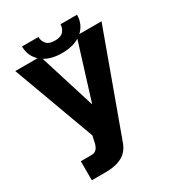

<svg xmlns="http://www.w3.org/2000/svg" viewBox="-196 -726 953 1050"><g transform="rotate(-30 280.5 -201.5)"><path d="M72.1 210.9V90.6H137.5Q155.9 90.6 165.7 83Q175.5 75.4 180 65.5Q184.6 55.6 186.9 48.4Q186.9 47.6 188.5 40.1Q190 32.6 192.2 23.3Q194.3 14.1 195.9 7Q197.5 0 197.5 0L8.2 -515.6H166L280.3 -150.4H282.2L395.7 -515.6H552.7L321.3 119.5Q310.1 150.4 288.9 170.7Q267.8 190.9 235.4 200.9Q203 210.9 158 210.9ZM350.4 -613.7H454.5Q454.3 -550.3 407.4 -511.2Q360.5 -472.2 280.5 -472.5Q200.9 -472.2 154.1 -511.2Q107.3 -550.3 107.2 -613.7H210.7Q210.5 -589.6 226.5 -570.3Q242.5 -551 280.5 -551.2Q318 -551 334.1 -570.1Q350.2 -589.3 350.4 -613.7Z"/></g></svg>

Font: Inter Display V
Style: Regular
Weight: 400
Designer: Rasmus Andersson
Foundry: rsms
Version: Version 3.015;git-src